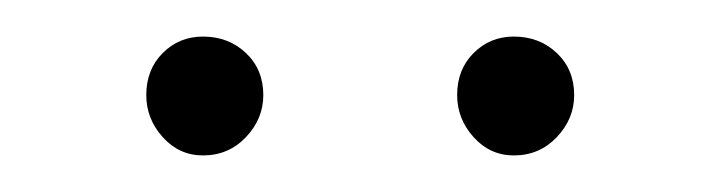

<svg xmlns="http://www.w3.org/2000/svg" viewBox="-20 -630 394 105"><path d="M91 -545Q78 -545 69 -555Q60 -565 60 -578Q60 -592 69 -601Q78 -610 91 -610Q105 -610 114.5 -601Q124 -592 124 -578Q124 -565 114.5 -555Q105 -545 91 -545ZM261 -545Q248 -545 239 -555Q230 -565 230 -578Q230 -592 239 -601Q248 -610 261 -610Q275 -610 284.5 -601Q294 -592 294 -578Q294 -565 284.5 -555Q275 -545 261 -545Z"/></svg>

Font: Outfit Thin Thin
Style: Regular
Weight: 250
Version: Version 1.100;gftools[0.9.27]